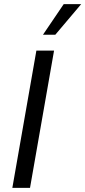

<svg xmlns="http://www.w3.org/2000/svg" viewBox="-20 -914 415 934"><path d="M40 0 157 -668H243L126 0ZM189 -745 290 -894H375L249 -745Z"/></svg>

Font: Gantari
Style: Italic
Weight: 400
Italic angle: -10°
Designer: Anugrah Pasau
Foundry: Lafontype
Version: Version 1.000; ttfautohint (v1.8.3)